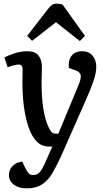

<svg xmlns="http://www.w3.org/2000/svg" viewBox="-20 -804 588 1053"><path d="M313 57Q291 104 268.5 143.5Q246 183 212.5 206Q179 229 126 229Q83 229 56 209Q29 189 29 156Q29 127 49 106.5Q69 86 102 82L116 112Q128 136 136.5 146Q145 156 163 156Q185 156 199.5 138.5Q214 121 234 74L267 0H255Q220 0 198.5 -14Q177 -28 158 -59Q133 -101 118 -177Q103 -253 103 -349Q103 -365 103.5 -385.5Q104 -406 104 -422Q104 -438 98.5 -444Q93 -450 81 -450Q71 -450 52.5 -445Q34 -440 22 -435L4 -489Q22 -499 58 -511Q94 -523 130 -523Q173 -523 191.5 -499Q210 -475 210 -436Q210 -418 209 -399.5Q208 -381 208 -356Q208 -272 217 -212Q226 -152 245 -109Q256 -86 264.5 -78.5Q273 -71 286 -71H300L410 -336Q426 -373 422.5 -391.5Q419 -410 393 -419L358 -431Q353 -472 372 -497.5Q391 -523 431 -523Q467 -523 487.5 -499Q508 -475 508 -437Q508 -404 492 -357.5Q476 -311 438 -226ZM446 -607 418 -579 287 -682 156 -580 129 -607 241 -752Q254 -770 265.5 -777Q277 -784 289 -784Q307 -784 323 -779Z"/></svg>

Font: Literata 12pt Medium
Style: Italic
Weight: 500
Italic angle: -2°
Designer: Latin by Veronika Burian and Jose Scaglione. Greek by Irene Vlachou. Cyrillic by Vera Evstafieva
Foundry: TypeTogether
Version: Version 3.002